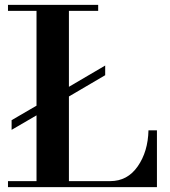

<svg xmlns="http://www.w3.org/2000/svg" viewBox="-20 -774 702 794"><path d="M13 -729V-754H386V-729H265V-415L415 -503V-463L265 -375V-25H436Q507 -25 549.5 -86Q592 -147 594 -235H629V0H13V-25H131V-297L28 -237V-277L131 -337V-729Z"/></svg>

Font: Libre Bodoni
Style: Regular
Weight: 400
Designer: Pablo Impallari, Rodrigo Fuenzalida
Foundry: Pablo Impallari, Rodrigo Fuenzalida
Version: Version 1.001